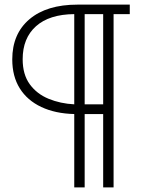

<svg xmlns="http://www.w3.org/2000/svg" viewBox="-20 -730 628 830"><path d="M33 -473Q33 -584 107.5 -647Q182 -710 315 -710H541V-669H471V80H426V-237H346V80H301V-237Q219 -239 158.5 -267.5Q98 -296 65.5 -348Q33 -400 33 -473ZM78 -474Q78 -408 108.5 -366Q139 -324 190 -303Q241 -282 301 -279V-669Q193 -668 135.5 -616.5Q78 -565 78 -474ZM426 -669H346V-279H426Z"/></svg>

Font: Raleway Thin Light
Style: Regular
Weight: 300
Version: Version 4.026